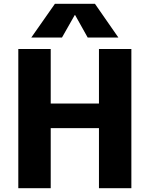

<svg xmlns="http://www.w3.org/2000/svg" viewBox="-20 -987 785 1007"><path d="M372 -908 305 -790H144L268 -967H478L601 -790H440L374 -908ZM499 -315H246V0H76V-730H246V-444H499V-730H669V0H499Z"/></svg>

Font: Mplus 1p ExtraBold
Style: Regular
Weight: 800
Version: Version 1.061